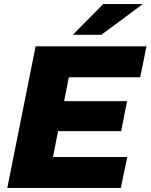

<svg xmlns="http://www.w3.org/2000/svg" viewBox="-20 -929 744 949"><path d="M242 -153H609L577 0H16L156 -700H704L673 -547H320L297 -429H608L579 -281H267ZM340 -757 490 -909H686L481 -757Z"/></svg>

Font: Montserrat ExtraBold
Style: Italic
Weight: 800
Italic angle: -11.3°
Designer: Julieta Ulanovsky
Foundry: Julieta Ulanovsky
Version: Version 9.000; ttfautohint (v1.8.4.7-5d5b)